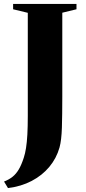

<svg xmlns="http://www.w3.org/2000/svg" viewBox="-50 -763 436 974"><path d="M-29.5 158Q-4 148 14 133.5Q32 119 45.5 96Q59 73 70.5 37.5Q77.5 16.5 82 -12Q86.5 -40.5 88.8 -80.5Q91 -120.5 91 -175.5V-698L16.5 -716V-743H338V-716L266 -698.5V-271.5Q266 -181 264 -116.2Q262 -51.5 252 -15Q236.5 40 200.2 83.5Q164 127 110.5 155Q57 183 -9.5 191Z"/></svg>

Font: Merriweather 120pt ExtraBold
Style: Regular
Weight: 800
Version: Version 2.100